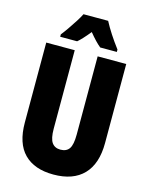

<svg xmlns="http://www.w3.org/2000/svg" viewBox="-136 -1012 859 1106"><g transform="rotate(15 294.0 -458.5)"><path d="M533.2 -713.9V-242.2Q533.2 -118.7 471.2 -54.4Q409.2 9.8 292 9.8Q178.2 9.8 117.2 -51.8Q56.2 -113.3 56.2 -237.8V-713.9H226.1V-246.1Q226.1 -187.5 243.2 -163.3Q260.3 -139.2 293.9 -139.2Q330.1 -139.2 346.4 -163.1Q362.8 -187 362.8 -247.1V-713.9ZM368.2 -927.2Q403.8 -859.4 462.9 -781.2V-767.1H363.8Q333.5 -791.5 293.9 -840.3Q251.5 -788.1 226.1 -767.1H125V-781.2Q138.7 -798.3 158 -825.9Q177.2 -853.5 195.1 -881.6Q212.9 -909.7 221.2 -927.2Z"/></g></svg>

Font: Open Sans Condensed ExtraBold
Style: Regular
Weight: 800
Width: 3
Designer: Monotype Design Team
Foundry: Monotype Imaging Inc.
Version: Version 3.000; ttfautohint (v1.8.4)